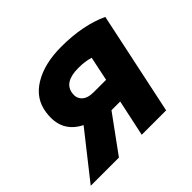

<svg xmlns="http://www.w3.org/2000/svg" viewBox="-137 -695 857 857"><g transform="rotate(-45 292.0 -266.0)"><path d="M-8 0 161 -214Q67 -261 83 -372Q93 -448 162 -490Q231 -532 338 -532Q474 -532 571 -487L468 0H314L351 -173H296L170 0ZM296 -286H375L399 -401Q367 -411 325 -411Q234 -411 226 -350Q222 -322 240 -304Q258 -286 296 -286Z"/></g></svg>

Font: Raleway-v4020 ExtraBold
Style: Italic
Weight: 800
Italic angle: -12°
Designer: Matt McInerney, Pablo Impallari, Rodrigo Fuenzalida
Foundry: Matt McInerney, Pablo Impallari, Rodrigo Fuenzalida
Version: Version 4.020;PS 004.020;hotconv 1.0.88;makeotf.lib2.5.64775